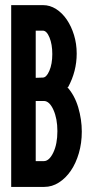

<svg xmlns="http://www.w3.org/2000/svg" viewBox="-20 -731 357 753"><path d="M23.9 2V-710.9H148.9Q175.8 -710.9 200 -695.6Q224.1 -680.2 241.9 -654.1Q259.8 -627.9 270.3 -593.5Q280.8 -559.1 280.8 -521Q280.8 -451.2 247.1 -389.2H244.1Q272.9 -356.9 286.9 -309.6Q300.8 -262.2 300.8 -214.8Q300.8 -169.9 289.3 -130.4Q277.8 -90.8 257.8 -61.5Q237.8 -32.2 210.9 -15.1Q184.1 2 153.8 2ZM120.1 -99.1H151.9Q172.9 -99.1 189 -132.6Q205.1 -166 205.1 -216.8Q205.1 -265.6 189.5 -300.3Q173.8 -335 151.9 -335H120.1ZM120.1 -425.8Q127.9 -425.8 134 -426.3Q140.1 -426.8 147.9 -426.8Q162.1 -426.8 173.6 -453.4Q185.1 -480 185.1 -519Q185.1 -557.1 174.1 -584Q163.1 -610.8 147.9 -610.8H120.1Z"/></svg>

Font: Fundamental  Brigade Condensed
Style: Regular
Weight: 400
Width: 3
Designer: Peter Wiegel, original typeface by Carl Albert Fahrenwaldt 1901
Foundry: Peter Wiegel
Version: Version 0.000 2012 initial release